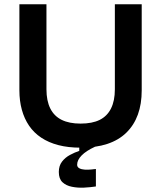

<svg xmlns="http://www.w3.org/2000/svg" viewBox="-20 -680 756 901"><path d="M430 195Q404 199 374.5 200.5Q345 202 317.5 196.5Q290 191 273 175Q256 159 256 127Q256 98 271 78.5Q286 59 308.5 47Q331 35 352 28V8L425 2V9Q384 28 363 49.5Q342 71 342 93Q342 104 352 109.5Q362 115 377 116Q392 117 407 115.5Q422 114 430 113ZM359 13Q300 13 254 1Q208 -11 173.5 -34Q139 -57 116.5 -90Q94 -123 82.5 -165Q71 -207 71 -256V-660H198V-261Q198 -207 216 -171Q234 -135 269.5 -117.5Q305 -100 358 -100Q413 -100 448 -117.5Q483 -135 501 -171Q519 -207 519 -261V-660H645V-256Q645 -128 573 -57.5Q501 13 359 13Z"/></svg>

Font: Bricolage Grotesque 20pt SemiBold
Style: Regular
Weight: 600
Version: Version 1.001;gftools[0.9.33.dev8+g029e19f]